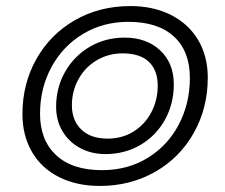

<svg xmlns="http://www.w3.org/2000/svg" viewBox="-20 -603 742 633"><path d="M54 -227Q54 -327 100 -408.5Q146 -490 227 -536.5Q308 -583 410 -583Q485 -583 543 -554Q601 -525 633 -471.5Q665 -418 665 -347Q665 -247 619 -165Q573 -83 491.5 -36.5Q410 10 309 10Q233 10 175 -19Q117 -48 85.5 -102Q54 -156 54 -227ZM606 -346Q606 -434 553.5 -482.5Q501 -531 403 -531Q320 -531 253.5 -491Q187 -451 149.5 -381.5Q112 -312 112 -228Q112 -141 165 -91.5Q218 -42 316 -42Q401 -42 467 -82.5Q533 -123 569.5 -192.5Q606 -262 606 -346ZM165 -251Q165 -314 194.5 -366Q224 -418 275.5 -448.5Q327 -479 391 -479Q463 -479 508 -437Q553 -395 553 -325Q553 -261 524 -208.5Q495 -156 443.5 -125.5Q392 -95 327 -95Q282 -95 245 -114.5Q208 -134 186.5 -169.5Q165 -205 165 -251ZM500 -321Q500 -371 471 -399Q442 -427 384 -427Q337 -427 298.5 -404Q260 -381 238.5 -341.5Q217 -302 217 -256Q217 -206 248 -176Q279 -146 335 -146Q383 -146 420.5 -169.5Q458 -193 479 -233Q500 -273 500 -321Z"/></svg>

Font: Kodchasan Light
Style: Italic
Weight: 300
Italic angle: -10°
Version: Version 1.000; ttfautohint (v1.6)